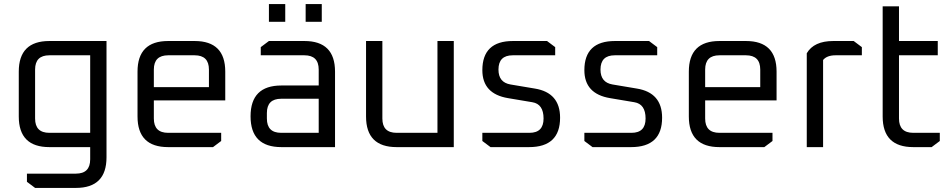

<svg xmlns="http://www.w3.org/2000/svg" viewBox="-20 -721 4662 941"><path d="M72 -150V-370Q72 -520 222 -520H502V50Q502 200 352 200H152L112 170V130H352Q422 130 422 60V0H222Q72 0 72 -150ZM152 -140Q152 -70 222 -70H422V-450H222Q152 -450 152 -380Z M654 -150V-370Q654 -520 804 -520H934Q1084 -520 1084 -370V-229H734V-140Q734 -70 804 -70H1064V-30L1024 0H804Q654 0 654 -150ZM734 -294H1004V-380Q1004 -450 934 -450H804Q734 -450 734 -380Z M1359 0Q1208 0 1208 -151Q1208 -302 1359 -302H1542V-380Q1542 -450 1472 -450H1258V-490L1298 -520H1472Q1622 -520 1622 -370V0ZM1288 -140Q1288 -70 1358 -70H1542V-237H1358Q1288 -237 1288 -167ZM1298 -614V-701H1378V-614ZM1478 -614V-701H1557V-614Z M1774 -150V-520H1854V-140Q1854 -70 1924 -70H2124V-520H2204V0H1924Q1774 0 1774 -150Z M2344 -30V-70H2575Q2644 -70 2644 -140Q2644 -211 2589 -220L2470 -240Q2344 -261 2344 -377Q2344 -520 2494 -520H2661L2701 -490V-450H2493Q2423 -450 2423 -380Q2423 -317 2482 -307L2601 -287Q2725 -267 2725 -144Q2725 0 2573 0H2384Z M2844 -30V-70H3075Q3144 -70 3144 -140Q3144 -211 3089 -220L2970 -240Q2844 -261 2844 -377Q2844 -520 2994 -520H3161L3201 -490V-450H2993Q2923 -450 2923 -380Q2923 -317 2982 -307L3101 -287Q3225 -267 3225 -144Q3225 0 3073 0H2884Z M3356 -150V-370Q3356 -520 3506 -520H3636Q3786 -520 3786 -370V-229H3436V-140Q3436 -70 3506 -70H3766V-30L3726 0H3506Q3356 0 3356 -150ZM3436 -294H3706V-380Q3706 -450 3636 -450H3506Q3436 -450 3436 -380Z M3934 0V-460Q3969 -520 4064 -520H4164L4204 -490V-450H4075Q4033 -450 4014 -427V0Z M4306 -150V-690H4386V-520H4576V-450H4386V-140Q4386 -70 4456 -70H4586V-30L4546 0H4456Q4306 0 4306 -150Z"/></svg>

Font: Oxanium ExtraLight
Style: Regular
Weight: 400
Version: Version 2.000